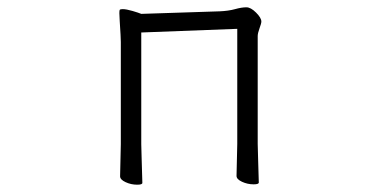

<svg xmlns="http://www.w3.org/2000/svg" viewBox="-20 -501 1040 526"><path d="M367 -412V-106L368 -68L370 0Q370 5 356 5Q339 5 324 -2Q309 -9 309 -18L311 -106V-386Q311 -398 308 -443L307 -465Q307 -472 308 -474Q310 -476 316 -476Q326 -476 343 -471Q360 -466 367 -463L582 -470Q606 -471 624 -476Q642 -481 655 -481Q667 -481 681.5 -466.5Q696 -452 696 -442Q696 -437 691 -423.5Q686 -410 686 -402V-107L687 -69L689 -1Q689 4 675 4Q658 4 643 -3Q628 -10 628 -19L630 -107V-422Z"/></svg>

Font: JyunsaiKaai Light
Style: Regular
Weight: 300
Designer: Fontworks Inc.
Version: Version 0.030;April 7, 2024;FontCreator 14.0.0.2901 64-bit